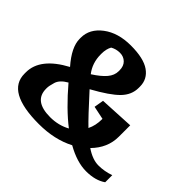

<svg xmlns="http://www.w3.org/2000/svg" viewBox="-156 -872 1085 1085"><g transform="rotate(45 386.0 -330.0)"><path d="M378.4 -526.4Q378.4 -560.5 358.9 -579.6Q339.4 -598.6 309.6 -598.6Q279.8 -598.6 253.9 -584Q239.3 -558.1 239.3 -521V-515.6Q239.3 -446.8 278.8 -396Q329.1 -428.2 353.8 -457.5Q378.4 -486.8 378.4 -520ZM158.2 -159.7Q158.2 -62 288.1 -62Q354 -62 408.2 -91.8Q320.8 -159.2 223.1 -273.9Q177.7 -248 168 -215.1Q158.2 -182.1 158.2 -166ZM503.9 -261.7V-264.6L424.3 -281.2L434.1 -338.9L640.6 -349.6V-258.3Q640.6 -168.9 571.8 -99.1Q626.5 -62 673.8 -62Q721.2 -62 768.1 -78.6V-22Q721.7 10.7 647.9 10.7Q574.7 10.7 488.3 -38.1Q395.5 10.7 270 10.7Q11.7 10.7 11.7 -133.8V-144.5Q11.7 -259.3 167 -342.3Q92.8 -426.8 92.8 -493.2V-502.4Q92.8 -572.8 157.7 -622.1Q222.7 -671.4 324.7 -671.4Q426.8 -671.4 475.8 -637Q524.9 -602.5 524.9 -543.5V-532.7Q524.9 -477.1 481.9 -433.1Q439 -389.2 334 -331.5Q439.9 -214.4 484.4 -171.9Q503.9 -210.9 503.9 -261.7Z"/></g></svg>

Font: NoticiaText-Bold
Style: Bold
Weight: 700
Designer: JM Sole
Foundry: JM Sole
Version: Version 1.003